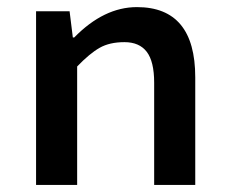

<svg xmlns="http://www.w3.org/2000/svg" viewBox="-20 -523 640 543"><path d="M82 0V-491.2H176.8L186 -417H189.9Q273.9 -502.9 367.2 -502.9Q532.2 -502.9 532.2 -304.2V0H416V-289.1Q416 -349.1 395 -376.5Q374 -403.8 332 -403.8Q290 -403.8 262 -387.9Q233.9 -372.1 198.2 -335V0Z"/></svg>

Font: SourceCodePro-Semibold
Style: Regular
Weight: 600
Monospace: yes
Designer: Paul D. Hunt
Foundry: Adobe Systems Incorporated
Version: Version 1.009;PS 1.000;hotconv 1.0.70;makeotf.lib2.5.5900